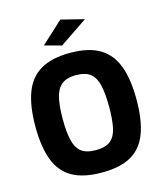

<svg xmlns="http://www.w3.org/2000/svg" viewBox="-130 -984 925 1091"><g transform="rotate(-15 332.5 -438.5)"><path d="M333 12Q224 12 158.5 -26Q93 -64 64 -142Q35 -220 35 -338Q35 -457 64 -535.5Q93 -614 158.5 -653Q224 -692 333 -692Q442 -692 507 -653Q572 -614 601 -535.5Q630 -457 630 -338Q630 -218 601 -140.5Q572 -63 507.5 -25.5Q443 12 333 12ZM333 -120Q391 -120 420 -144Q449 -168 459 -217Q469 -266 469 -338Q469 -410 459 -460Q449 -510 420 -535.5Q391 -561 333 -561Q276 -561 246.5 -535.5Q217 -510 206.5 -460.5Q196 -411 196 -338Q196 -267 206.5 -218Q217 -169 246 -144.5Q275 -120 333 -120ZM301 -744 201 -771 329 -889 465 -855Z"/></g></svg>

Font: Cairo Play ExtraBold
Style: Regular
Weight: 800
Version: Version 3.119